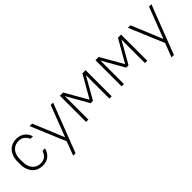

<svg xmlns="http://www.w3.org/2000/svg" viewBox="145 -1451 2596 2596"><g transform="rotate(-45 1442.5 -153.0)"><path d="M270 6Q225 6 187.5 -9.5Q150 -25 123 -55Q96 -85 80.5 -128Q65 -171 65 -225V-275Q65 -329 80.5 -372Q96 -415 123 -445Q150 -475 187.5 -490.5Q225 -506 270 -506Q308 -506 339 -495Q370 -484 393 -465Q416 -446 431.5 -421.5Q447 -397 455 -370H407Q392 -408 358.5 -436Q325 -464 270 -464Q236 -464 207 -451.5Q178 -439 156.5 -415Q135 -391 123 -355.5Q111 -320 111 -275V-225Q111 -180 123 -144.5Q135 -109 156.5 -85Q178 -61 207 -48.5Q236 -36 270 -36Q327 -36 359.5 -64.5Q392 -93 407 -140H455Q440 -77 394 -35.5Q348 6 270 6Z M730 1 520 -500H568L753 -53L924 -500H970L700 200H654Z M1199 -352 1144 -450V0H1100V-500H1162L1346 -179L1530 -500H1590V0H1546V-450L1491 -352L1367 -135H1323Z M1879 -352 1824 -450V0H1780V-500H1842L2026 -179L2210 -500H2270V0H2226V-450L2171 -352L2047 -135H2003Z M2610 1 2400 -500H2448L2633 -53L2804 -500H2850L2580 200H2534Z"/></g></svg>

Font: PT Root UI Web Light
Style: Regular
Weight: 300
Designer: Vitaly Kuzmin
Foundry: ParaType Ltd.
Version: Version 1.000W